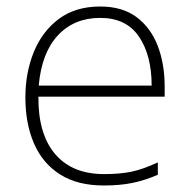

<svg xmlns="http://www.w3.org/2000/svg" viewBox="-20 -560 585 590"><path d="M288 -540Q356 -540 399.5 -507.5Q443 -475 464.5 -419.5Q486 -364 486 -294V-263H98Q97 -148 149.5 -86.5Q202 -25 300 -25Q349 -25 384.5 -32.5Q420 -40 465 -61V-23Q426 -6 387.5 2Q349 10 299 10Q218 10 164.5 -24Q111 -58 84.5 -119Q58 -180 58 -260Q58 -337 84 -400.5Q110 -464 161 -502Q212 -540 288 -540ZM288 -505Q208 -505 158 -451.5Q108 -398 99 -297H446Q446 -390 407 -447.5Q368 -505 288 -505Z"/></svg>

Font: Noto Sans Khmer UI ExtraLight
Style: Regular
Weight: 200
Designer: Danh Hong and the Monotype Design Team
Foundry: Monotype Imaging Inc.
Version: Version 2.002; ttfautohint (v1.8.4.7-5d5b)